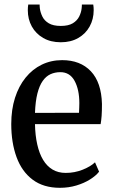

<svg xmlns="http://www.w3.org/2000/svg" viewBox="-20 -840 512 870"><path d="M251.5 11Q177 11 128 -25.8Q79 -62.5 55 -128Q31 -193.5 31 -278Q31 -343.5 48 -396.8Q65 -450 96 -488.2Q127 -526.5 169.2 -547Q211.5 -567.5 261.5 -567.5Q344 -567.5 391.8 -517Q439.5 -466.5 442 -369Q442 -336.5 440.5 -315.5Q439 -294.5 436 -277.5H138.5Q139.5 -226.5 148.8 -185.5Q158 -144.5 175.2 -115.8Q192.5 -87 218 -71.8Q243.5 -56.5 278 -56.5Q318.5 -56.5 355 -71.2Q391.5 -86 410.5 -104.5L429 -62Q414.5 -43.5 387.8 -26.8Q361 -10 326 0.5Q291 11 251.5 11ZM138.5 -328.5 338 -329Q338.5 -341 339 -351.5Q339.5 -362 339.5 -372.5Q339.5 -434 318 -473.5Q296.5 -513 253.5 -513Q229 -513 208.8 -503.8Q188.5 -494.5 173.5 -473.2Q158.5 -452 149.5 -416.5Q140.5 -381 138.5 -328.5ZM255.5 -648.5Q209.5 -648.5 176 -667.8Q142.5 -687 124.2 -720Q106 -753 106 -794Q106 -800.5 106.5 -807.2Q107 -814 108 -819.5H159.5Q159.5 -816.5 159.8 -812Q160 -807.5 160.5 -802.5Q163 -783.5 172 -765Q181 -746.5 201 -734.5Q221 -722.5 255.5 -722.5Q290 -722.5 309.8 -734.5Q329.5 -746.5 338.8 -765Q348 -783.5 350 -802.5Q350.5 -807.5 350.8 -812Q351 -816.5 351 -819.5H402.5Q403.5 -814 404 -807.2Q404.5 -800.5 404.5 -794Q404.5 -753 386.2 -720Q368 -687 334.5 -667.8Q301 -648.5 255.5 -648.5Z"/></svg>

Font: Merriweather 24pt SemiCondensed
Style: Regular
Weight: 400
Width: 4
Designer: Eben Sorkin
Foundry: Eben Sorkin
Version: Version 2.100